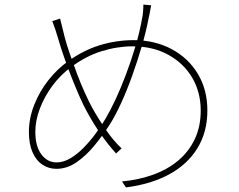

<svg xmlns="http://www.w3.org/2000/svg" viewBox="-20 -787 1040 837"><path d="M639 -764Q637 -753 635 -743Q633 -733 631.5 -724Q630 -715 628 -708Q617 -650 598 -585Q579 -520 556 -456Q533 -392 508 -337.5Q483 -283 459 -245Q429 -198 392 -153Q355 -108 313.5 -79.5Q272 -51 226 -51Q192 -51 164.5 -69.5Q137 -88 121.5 -124Q106 -160 106 -212Q106 -271 129 -329.5Q152 -388 191 -437.5Q230 -487 277 -520Q345 -569 417 -590.5Q489 -612 562 -612Q655 -612 728 -573Q801 -534 842.5 -465Q884 -396 884 -305Q884 -212 841 -141.5Q798 -71 718.5 -27.5Q639 16 529 30L512 4Q586 -3 649 -26Q712 -49 758 -88Q804 -127 829.5 -181.5Q855 -236 855 -305Q855 -385 818 -448Q781 -511 714 -548Q647 -585 558 -585Q491 -585 422 -563.5Q353 -542 288 -493Q243 -460 208 -412.5Q173 -365 153.5 -313Q134 -261 134 -212Q134 -150 160 -114.5Q186 -79 227 -79Q256 -79 286 -96.5Q316 -114 344 -142.5Q372 -171 396.5 -204Q421 -237 439 -268Q460 -303 483 -352Q506 -401 528.5 -460.5Q551 -520 570 -583.5Q589 -647 600 -710Q602 -718 603.5 -734.5Q605 -751 605 -767ZM242 -706Q246 -690 251.5 -667.5Q257 -645 262 -625Q270 -594 284.5 -552Q299 -510 315.5 -466Q332 -422 349.5 -383.5Q367 -345 381 -319Q407 -272 440 -223.5Q473 -175 510 -140L486 -118Q455 -152 422.5 -197.5Q390 -243 358 -302Q344 -327 327.5 -364.5Q311 -402 293.5 -446Q276 -490 260.5 -534.5Q245 -579 234 -617Q228 -638 220.5 -660.5Q213 -683 208 -695Z"/></svg>

Font: Noto Sans JP
Style: Regular
Weight: 100
Designer: Ryoko NISHIZUKA 西塚涼子 (kana, bopomofo & ideographs); Paul D. Hunt (Latin, Greek & Cyrillic); Sandoll Communications 산돌커뮤니
Foundry: Adobe
Version: Version 2.004;hotconv 1.0.118;makeotfexe 2.5.65603